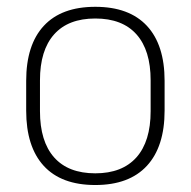

<svg xmlns="http://www.w3.org/2000/svg" viewBox="-20 -518 546 550"><path d="M253 12Q155.5 12 105.2 -43Q55 -98 55 -201V-286.5Q55 -389.5 105.5 -444Q156 -498.5 253 -498.5Q350 -498.5 400.8 -444Q451.5 -389.5 451.5 -286.5V-201Q451.5 -98 400.8 -43Q350 12 253 12ZM253 -21.5Q330 -21.5 370.8 -67.2Q411.5 -113 411.5 -199.5V-288Q411.5 -374 371 -419.5Q330.5 -465 253 -465Q175.5 -465 135 -419.5Q94.5 -374 94.5 -288V-199.5Q94.5 -113 135 -67.2Q175.5 -21.5 253 -21.5Z"/></svg>

Font: Anek Malayalam Medium ExtraLight
Style: Regular
Weight: 250
Version: Version 1.003